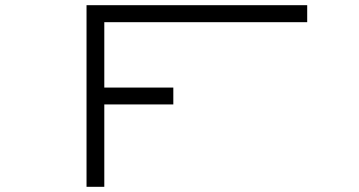

<svg xmlns="http://www.w3.org/2000/svg" viewBox="-20 -720 1382 740"><path d="M313.5 -700V0H382V-317.5H648V-382.5H382V-634.5H1164V-700Z"/></svg>

Font: Melete Light
Style: Regular
Weight: 300
Width: 6
Designer: Sora Sagano
Foundry: DOT COLON
Version: Version 0.200;FEAKit 1.0